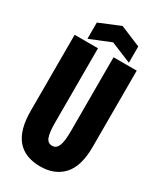

<svg xmlns="http://www.w3.org/2000/svg" viewBox="-208 -896 828 983"><g transform="rotate(30 206.0 -405.0)"><path d="M206 12Q22 12 22 -209V-660H160V-222Q160 -162 170 -136Q180 -110 206 -110Q230 -110 241 -136Q252 -162 252 -222V-660H389V-209Q389 -95 340 -41.5Q291 12 206 12ZM89 -675V-771L212 -822L334 -771V-675L212 -725Z"/></g></svg>

Font: Bricolage Grotesque 96pt Condensed Bricolage Grotesque 48pt Condensed Regular
Style: Bold
Weight: 700
Width: 3
Designer: Mathieu Triay
Foundry: Atelier Triay
Version: Version 1.001; ttfautohint (v1.8.4.7-5d5b);gftools[0.9.33.de